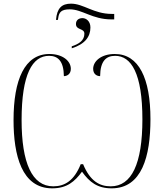

<svg xmlns="http://www.w3.org/2000/svg" viewBox="-20 -1019 898 1049"><path d="M286 -910H296L298 -920C302 -953 316 -968 361 -968C430 -968 484 -913 589 -913H604V-943H591C491 -943 437 -999 368 -999C318 -999 291 -975 286 -910ZM372 -766V-755C444 -778 474 -818 474 -869C474 -904 450 -920 431 -920C409 -920 395 -908 395 -888C395 -853 441 -866 441 -835C441 -798 412 -779 372 -766ZM265 10C346 10 388 -27 428 -81C469 -24 512 10 590 10C755 10 802 -164 802 -368C802 -590 739 -724 607 -724C532 -724 489 -684 489 -643C489 -615 508 -603 527 -603C528 -686 560 -714 609 -714C697 -714 758 -618 758 -367C758 -124 699 -1 585 -1C525 -1 473 -28 434 -122H421C385 -32 334 -1 271 -1C155 -1 98 -129 98 -363C98 -614 157 -714 248 -714C296 -714 328 -686 329 -603C346 -603 367 -614 367 -643C367 -686 322 -724 250 -724C115 -724 54 -584 54 -363C54 -170 99 10 265 10Z"/></svg>

Font: Noto Serif Display SemiCondensed ExtraLight
Style: Regular
Weight: 200
Width: 4
Designer: Monotype Design Team
Foundry: Monotype Imaging Inc.
Version: Version 2.009